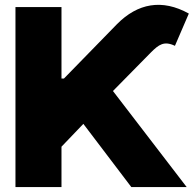

<svg xmlns="http://www.w3.org/2000/svg" viewBox="-20 -756 783 776"><path d="M42.5 0H228.5V-163.1L316.9 -255.4L510.7 0H734.4L436.5 -388.2L589.8 -543.9C621.6 -575.7 643.1 -591.8 687 -570.8L743.2 -701.2C635.3 -761.2 536.6 -743.2 452.6 -658.2L238.3 -438.5H228.5V-727.5H42.5Z"/></svg>

Font: Raveo Display Display ExtraBold
Style: Regular
Weight: 800
Designer: Jakub Foglar, Rasmus Andersson (Inter)
Foundry: Jakubfoglar.com
Version: Version 1.100;Glyphs 3.2.3 (3260)